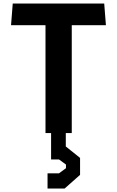

<svg xmlns="http://www.w3.org/2000/svg" viewBox="-20 -750 660 1082"><path d="M236.4 -730H384.4V0H236.4ZM51.8 -730H567.3L576.9 -607.9H42.2ZM247.9 226.7H312.6L351.8 197.9V177.4L312.6 148.7H267.9V-24H350.8V99.7L332.9 72.4H346.9L431.2 139.9V235.4L344.1 312.5H247.9Z"/></svg>

Font: Monaspace Krypton Var
Style: Regular
Weight: 400
Designer: Riley Cran and the Lettermatic Team
Version: Version 1.101 (Monaspace Krypton Var)